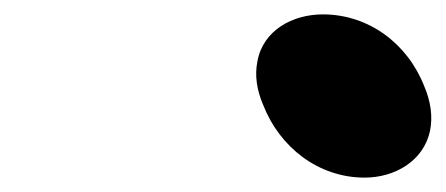

<svg xmlns="http://www.w3.org/2000/svg" viewBox="-20 -1132 620 267"><path d="M487 -885C529 -885 569 -908 578 -950C582 -970 579 -991 570 -1012C547 -1071 493 -1112 429 -1112C387 -1112 346 -1090 338 -1047C334 -1027 337 -1007 346 -986C369 -927 423 -885 487 -885Z"/></svg>

Font: Venom Sans
Style: BdObl
Weight: 700
Version: Version 1.001